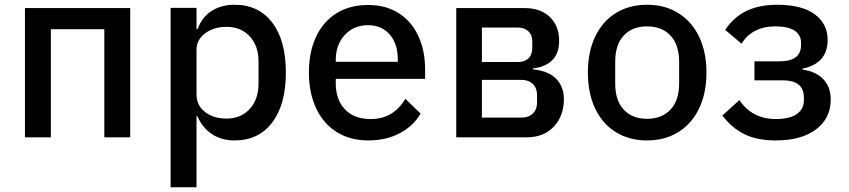

<svg xmlns="http://www.w3.org/2000/svg" viewBox="-20 -578 3572 808"><path d="M85 0V-544H528V0H419V-455H194V0Z M698 210V-545H807V-456H812Q829 -505 870 -531.5Q911 -558 967 -558Q1069 -558 1126 -482.5Q1183 -407 1183 -273Q1183 -139 1126 -63Q1069 13 967 13Q912 13 871.5 -14Q831 -41 811 -89H807V210ZM1068 -227V-319Q1068 -385 1031 -425Q994 -465 933 -465Q880 -465 843.5 -438Q807 -411 807 -368V-181Q807 -134 843 -106.5Q879 -79 933 -79Q994 -79 1031 -119.5Q1068 -160 1068 -227Z M1280 -273Q1280 -359 1310 -423Q1340 -487 1396 -522Q1452 -557 1528 -557Q1605 -557 1659 -522Q1713 -487 1741 -425.5Q1769 -364 1769 -286V-246H1393V-227Q1393 -159 1431.5 -118Q1470 -77 1540 -77Q1635 -77 1686 -162L1750 -100Q1720 -48 1662.5 -17.5Q1605 13 1530 13Q1454 13 1397.5 -22Q1341 -57 1310.5 -122Q1280 -187 1280 -273ZM1393 -318H1654V-328Q1654 -394 1620 -433Q1586 -472 1529 -472Q1469 -472 1431 -431Q1393 -390 1393 -325Z M2187 -544Q2255 -544 2294 -506.5Q2333 -469 2333 -406Q2333 -304 2223 -290V-286Q2287 -280 2320 -247Q2353 -214 2353 -161Q2353 -90 2310.5 -45Q2268 0 2196 0H1900V-544ZM2159 -317Q2188 -317 2204 -332.5Q2220 -348 2220 -377V-404Q2220 -431 2203.5 -446.5Q2187 -462 2158 -462H2008V-317ZM2173 -83Q2204 -83 2222 -100Q2240 -117 2240 -147V-177Q2240 -208 2222 -225Q2204 -242 2173 -242H2008V-83Z M2454 -273Q2454 -359 2484.5 -423.5Q2515 -488 2571.5 -523Q2628 -558 2703 -558Q2778 -558 2834.5 -523Q2891 -488 2922 -423.5Q2953 -359 2953 -273Q2953 -186 2922 -121.5Q2891 -57 2834.5 -22Q2778 13 2703 13Q2628 13 2571.5 -22Q2515 -57 2484.5 -121.5Q2454 -186 2454 -273ZM2838 -227V-318Q2838 -390 2801.5 -428.5Q2765 -467 2703 -467Q2641 -467 2605 -428.5Q2569 -390 2569 -318V-227Q2569 -155 2605 -116.5Q2641 -78 2703 -78Q2765 -78 2801.5 -116.5Q2838 -155 2838 -227Z M3020 -92 3092 -157Q3117 -118 3156 -97.5Q3195 -77 3245 -77Q3303 -77 3333 -98Q3363 -119 3363 -156V-168Q3363 -240 3273 -240H3155V-320H3261Q3351 -320 3351 -388V-399Q3351 -431 3324 -449Q3297 -467 3242 -467Q3194 -467 3157.5 -448Q3121 -429 3101 -394L3032 -452Q3100 -558 3250 -558Q3354 -558 3408.5 -518Q3463 -478 3463 -410Q3463 -311 3357 -289V-285Q3413 -278 3444.5 -245Q3476 -212 3476 -160Q3476 -80 3414 -33.5Q3352 13 3245 13Q3166 13 3112.5 -13.5Q3059 -40 3020 -92Z"/></svg>

Font: IBM Plex Sans JP Medm
Style: Regular
Weight: 500
Designer: Mike Abbink; Paul van der Laan; Pieter van Rosmalen; Wujin Sim; Yejin Wi; Jinhee Kim; Boomi Park; Yona Kim; Kichan Ma
Foundry: Sandoll Inc.
Version: Version 1.002